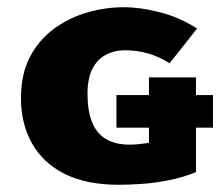

<svg xmlns="http://www.w3.org/2000/svg" viewBox="-20 -503 612 531"><path d="M308 8Q219 8 159 -22Q99 -52 68.5 -106.5Q38 -161 38 -231Q38 -298 62.5 -345Q87 -392 128 -422.5Q169 -453 219.5 -468Q270 -483 323 -483Q369 -483 423 -469Q477 -455 525 -424L449 -328Q419 -347 388.5 -355.5Q358 -364 325 -364Q296 -364 272 -351Q248 -338 235 -311.5Q222 -285 222 -244Q222 -197 234.5 -165.5Q247 -134 273 -118.5Q299 -103 338 -103Q359 -103 385.5 -107Q412 -111 440 -120L392 -28V-289H522V-27Q488 -13 449 -5Q410 3 373.5 5.5Q337 8 308 8ZM302 -150V-240H569V-150Z"/></svg>

Font: Ysabeau SC Black
Style: Regular
Weight: 900
Designer: Christian Thalmann (Catharsis Fonts)
Version: Version 2.001;gftools[0.9.30]; featfreeze: smcp